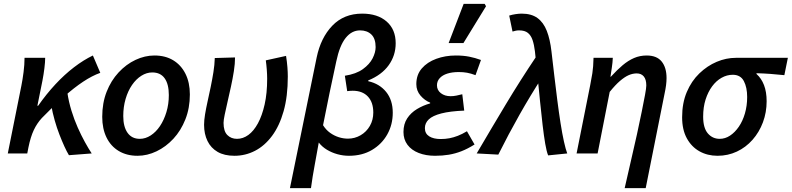

<svg xmlns="http://www.w3.org/2000/svg" viewBox="-20 -788 4066 986"><path d="M20 0 90 -349Q96 -379 101 -417.5Q106 -456 106 -491H212Q212 -470 208 -437.5Q204 -405 198 -374L172 -245H176Q218 -305 264.5 -355Q311 -405 360 -442.5Q409 -480 457 -503L495 -414Q453 -399 407 -368.5Q361 -338 308.5 -291.5Q256 -245 195 -182Q170 -155 153.5 -120Q137 -85 126 -31L120 0ZM334 9Q323 -9 310.5 -36.5Q298 -64 285 -97.5Q272 -131 261 -169.5Q250 -208 243 -248L326 -312Q333 -265 347 -219.5Q361 -174 379 -133.5Q397 -93 416 -58.5Q435 -24 451 0Z M686 12Q631 12 590 -12.5Q549 -37 527 -82Q505 -127 505 -188Q505 -259 527.5 -316.5Q550 -374 589 -416Q628 -458 676 -480.5Q724 -503 773 -503Q829 -503 869.5 -478.5Q910 -454 932.5 -409Q955 -364 955 -303Q955 -233 932 -175Q909 -117 870.5 -75.5Q832 -34 784 -11Q736 12 686 12ZM698 -75Q727 -75 754 -92.5Q781 -110 801.5 -140.5Q822 -171 834.5 -212Q847 -253 847 -300Q847 -356 825.5 -386Q804 -416 762 -416Q733 -416 706 -399Q679 -382 658 -351.5Q637 -321 625 -280Q613 -239 613 -192Q613 -137 635 -106Q657 -75 698 -75Z M1184 12Q1132 12 1097.5 -8Q1063 -28 1045.5 -64Q1028 -100 1028 -147Q1028 -170 1033 -200.5Q1038 -231 1046 -267Q1054 -303 1062 -341.5Q1070 -380 1076 -417.5Q1082 -455 1083 -490L1187 -493Q1187 -461 1181 -422.5Q1175 -384 1166 -343Q1157 -302 1148.5 -265Q1140 -228 1134 -199.5Q1128 -171 1128 -157Q1128 -114 1147.5 -94.5Q1167 -75 1197 -75Q1228 -75 1255.5 -95Q1283 -115 1304.5 -154.5Q1326 -194 1339 -251.5Q1352 -309 1352 -384Q1352 -405 1350 -431Q1348 -457 1345 -478L1449 -501Q1454 -469 1456 -443Q1458 -417 1458 -395Q1458 -293 1436.5 -217Q1415 -141 1377 -90Q1339 -39 1289.5 -13.5Q1240 12 1184 12Z M1469 178 1606 -492Q1627 -594 1686.5 -656Q1746 -718 1840 -718Q1919 -718 1965.5 -677.5Q2012 -637 2012 -566Q2012 -503 1976 -453Q1940 -403 1871 -375V-371Q1929 -358 1963 -316Q1997 -274 1997 -209Q1997 -148 1969 -98Q1941 -48 1890.5 -18Q1840 12 1772 12Q1742 12 1713 4Q1684 -4 1659 -19Q1634 -34 1617 -56Q1607 2 1596 60Q1585 118 1577 178ZM1767 -76Q1802 -76 1832 -93.5Q1862 -111 1879.5 -141.5Q1897 -172 1897 -210Q1897 -263 1869 -292.5Q1841 -322 1791 -322Q1785 -322 1778.5 -321.5Q1772 -321 1763 -320L1751 -399Q1809 -408 1843.5 -433Q1878 -458 1893.5 -488.5Q1909 -519 1909 -546Q1909 -590 1887 -611Q1865 -632 1829 -632Q1786 -632 1755 -593Q1724 -554 1707 -473Q1689 -392 1672.5 -311Q1656 -230 1639 -145Q1654 -121 1675 -106Q1696 -91 1719.5 -83.5Q1743 -76 1767 -76Z M2214 12Q2167 12 2130 -2.5Q2093 -17 2072.5 -44.5Q2052 -72 2052 -110Q2052 -151 2071 -180Q2090 -209 2121.5 -228Q2153 -247 2189 -257V-261Q2161 -272 2139.5 -297Q2118 -322 2118 -356Q2118 -404 2146 -436.5Q2174 -469 2220.5 -486Q2267 -503 2321 -503Q2359 -503 2389.5 -497Q2420 -491 2450 -480L2422 -402Q2398 -411 2378.5 -414.5Q2359 -418 2336 -418Q2302 -418 2277 -410Q2252 -402 2238 -386.5Q2224 -371 2224 -350Q2224 -325 2244 -309.5Q2264 -294 2294 -294Q2309 -294 2323.5 -297Q2338 -300 2354 -304L2364 -220Q2291 -217 2246.5 -205.5Q2202 -194 2182 -175Q2162 -156 2162 -130Q2162 -102 2184 -88Q2206 -74 2243 -74Q2267 -74 2288 -78Q2309 -82 2331 -90.5Q2353 -99 2378 -114L2417 -46Q2382 -24 2350 -11.5Q2318 1 2285 6.5Q2252 12 2214 12ZM2284 -567 2361 -768H2469L2476 -756L2360 -567Z M2795 10Q2787 -9 2780 -49.5Q2773 -90 2766.5 -146Q2760 -202 2753.5 -266Q2747 -330 2740.5 -396.5Q2734 -463 2727 -525Q2723 -558 2715 -582Q2707 -606 2691 -619Q2675 -632 2646 -632Q2636 -632 2629.5 -630.5Q2623 -629 2612 -626L2595 -708Q2611 -713 2628.5 -715.5Q2646 -718 2659 -718Q2709 -718 2740 -695.5Q2771 -673 2788 -629.5Q2805 -586 2812 -524Q2819 -464 2826.5 -400Q2834 -336 2842 -273.5Q2850 -211 2858.5 -156.5Q2867 -102 2876 -61.5Q2885 -21 2893 0ZM2428 0Q2503 -128 2577.5 -252Q2652 -376 2734 -498L2766 -394Q2704 -298 2648 -199Q2592 -100 2539 6Z M3188 178Q3204 106 3220.5 36Q3237 -34 3251 -98Q3265 -162 3275.5 -214Q3286 -266 3292.5 -301Q3299 -336 3299 -349Q3299 -380 3286 -395.5Q3273 -411 3250 -411Q3229 -411 3208.5 -402Q3188 -393 3164 -372.5Q3140 -352 3111 -316L3049 0H2941L3011 -351Q3017 -380 3022 -412Q3027 -444 3028 -491H3127Q3126 -466 3122 -440.5Q3118 -415 3115 -394H3117Q3149 -429 3177.5 -453Q3206 -477 3236 -490Q3266 -503 3301 -503Q3353 -503 3378 -472Q3403 -441 3403 -387Q3403 -370 3400.5 -350.5Q3398 -331 3393 -308L3296 178Z M3665 12Q3613 12 3572 -11Q3531 -34 3507 -78Q3483 -122 3483 -186Q3483 -259 3507 -315.5Q3531 -372 3571.5 -411Q3612 -450 3660.5 -470.5Q3709 -491 3759 -491H4026L4008 -402Q3970 -406 3936 -408.5Q3902 -411 3865 -412V-408Q3890 -386 3903.5 -351Q3917 -316 3917 -268Q3917 -211 3898 -160Q3879 -109 3844.5 -70Q3810 -31 3764 -9.5Q3718 12 3665 12ZM3676 -75Q3704 -75 3729 -91.5Q3754 -108 3774 -137Q3794 -166 3805.5 -205.5Q3817 -245 3817 -290Q3817 -339 3800 -371.5Q3783 -404 3743 -404Q3713 -404 3685.5 -388.5Q3658 -373 3637 -344.5Q3616 -316 3603.5 -277Q3591 -238 3591 -189Q3591 -131 3615 -103Q3639 -75 3676 -75Z"/></svg>

Font: Source Sans 3 SemiBold
Style: Italic
Weight: 600
Italic angle: -11°
Designer: Paul D. Hunt
Foundry: Adobe
Version: Version 3.046;hotconv 1.0.118;makeotfexe 2.5.65603